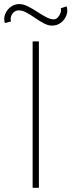

<svg xmlns="http://www.w3.org/2000/svg" viewBox="-81 -898 342 918"><path d="M75 0V-700H105V0ZM167.5 -775.5Q149 -775.5 128.5 -786.5Q108 -797.5 87 -812Q66 -826.5 46 -837.5Q26 -848.5 8.5 -848.5Q-9.5 -848.5 -21.5 -832.5Q-33.5 -816.5 -28.5 -795.5L-57.5 -787.5Q-64.5 -808 -56.8 -829Q-49 -850 -30.8 -864.2Q-12.5 -878.5 11.5 -878.5Q30.5 -878.5 52.5 -867.5Q74.5 -856.5 96.5 -842Q118.5 -827.5 139 -816.5Q159.5 -805.5 175.5 -805.5Q187.5 -805.5 196.2 -815.5Q205 -825.5 208.8 -838Q212.5 -850.5 209.5 -858.5L237.5 -867.5Q244.5 -846 236.5 -824.8Q228.5 -803.5 210.2 -789.5Q192 -775.5 167.5 -775.5Z"/></svg>

Font: Urbanist Thin
Style: Regular
Weight: 100
Designer: Corey Hu
Foundry: Corey Hu
Version: Version 1.330; ttfautohint (v1.8.4.7-5d5b)